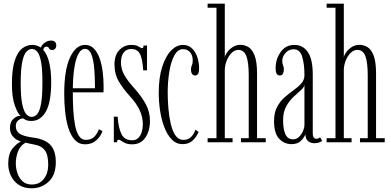

<svg xmlns="http://www.w3.org/2000/svg" viewBox="-20 -770 2118 1039"><path d="M152 249Q109 249 80.8 229.8Q52.5 210.5 38.5 180.2Q24.5 150 24.5 116Q24.5 62 48 33.5Q71.5 5 93.5 -4Q86.5 -5.5 72 -13.2Q57.5 -21 45.8 -36.8Q34 -52.5 34 -78Q34 -110.5 52.2 -126.5Q70.5 -142.5 84.5 -142.5Q90.5 -143 91.5 -142.5Q75 -157 59.8 -200.2Q44.5 -243.5 44.5 -315Q44.5 -395 59.5 -441.2Q74.5 -487.5 99.2 -507.2Q124 -527 154 -527Q180.5 -527 200.5 -512.5Q208 -529.5 223.8 -540Q239.5 -550.5 255.5 -550.5Q284.5 -550.5 284.5 -524Q284.5 -513.5 278.5 -506.5Q272.5 -499.5 262 -499.5Q249.5 -499.5 245.5 -508.5Q241.5 -517.5 231 -517.5Q217.5 -517.5 214 -500Q236 -475.5 246.5 -430.8Q257 -386 257 -325.5Q257 -215.5 227.8 -165.5Q198.5 -115.5 151 -115.5Q130 -115.5 118.8 -121.2Q107.5 -127 106 -128.5Q104.5 -129 101.5 -129Q91.5 -129 78.5 -118.5Q65.5 -108 65.5 -87.5Q65.5 -60.5 86 -46.5Q106.5 -32.5 158.5 -25.5Q222.5 -17.5 252.2 13.8Q282 45 282 107Q282 177.5 243.2 213.2Q204.5 249 152 249ZM151 -137.5Q167.5 -137.5 180.8 -152Q194 -166.5 201.8 -206.5Q209.5 -246.5 209.5 -323.5Q209.5 -397 202 -436.2Q194.5 -475.5 181.5 -490.2Q168.5 -505 153 -505Q136.5 -505 122.8 -490.2Q109 -475.5 100.5 -435.5Q92 -395.5 92 -320.5Q92 -245 100.5 -205.5Q109 -166 122.5 -151.8Q136 -137.5 151 -137.5ZM152 228.5Q194 228.5 217.5 197.8Q241 167 241 122.5Q241 68 223 43.8Q205 19.5 169 13Q149 9 136.5 6.2Q124 3.5 118.5 2Q89.5 18 77.5 49.5Q65.5 81 65.5 114Q65.5 140.5 74.2 167Q83 193.5 102.2 211Q121.5 228.5 152 228.5Z M441 11Q407 11 384.8 -13.2Q362.5 -37.5 350 -77.5Q337.5 -117.5 332.5 -165.8Q327.5 -214 327.5 -262.5Q327.5 -391.5 359 -459.2Q390.5 -527 440 -527Q469 -527 488.2 -507Q507.5 -487 519 -454.5Q530.5 -422 535.5 -383.2Q540.5 -344.5 540.5 -307Q540.5 -297.5 540.5 -288.5Q540.5 -279.5 540 -270.5H374Q374 -222 376.5 -176Q379 -130 386 -93.2Q393 -56.5 407 -34.8Q421 -13 444.5 -13Q475 -13 492 -31.8Q509 -50.5 515 -70.5L534.5 -61Q525.5 -32 500.8 -10.5Q476 11 441 11ZM440 -505.5Q410 -505.5 392.8 -450Q375.5 -394.5 374 -292.5H494Q494 -353 489.8 -401.2Q485.5 -449.5 473.8 -477.5Q462 -505.5 440 -505.5Z M696 11Q673 11 659 4.8Q645 -1.5 636.5 -7.8Q628 -14 622 -14Q614 -14 613 0H596V-138.5H616.5Q621 -76 637.8 -43.5Q654.5 -11 695 -11Q716.5 -11 729.2 -24.2Q742 -37.5 747.5 -57.5Q753 -77.5 753 -97Q753 -136 736.2 -172.8Q719.5 -209.5 681.5 -251Q647.5 -288 623.5 -328.2Q599.5 -368.5 599.5 -422.5Q599.5 -472.5 626.5 -499.8Q653.5 -527 690 -527Q716.5 -527 729.8 -518.2Q743 -509.5 750 -509.5Q756 -509.5 757 -523.5H775.5V-389.5H755Q750.5 -456.5 736 -480.8Q721.5 -505 691 -505Q664.5 -505 649.5 -485.8Q634.5 -466.5 634.5 -432Q634.5 -396.5 652.5 -364.5Q670.5 -332.5 704.5 -295Q748 -246.5 769.8 -204.8Q791.5 -163 791.5 -115.5Q791.5 -61.5 766.5 -25.2Q741.5 11 696 11Z M968 10Q934 10 909.8 -14.8Q885.5 -39.5 869.8 -80.2Q854 -121 846.5 -170Q839 -219 839 -267Q839 -350.5 857.8 -408.5Q876.5 -466.5 906.2 -496.8Q936 -527 969.5 -527Q999.5 -527 1019 -508.2Q1038.5 -489.5 1048 -460.2Q1057.5 -431 1057.5 -399.5Q1057.5 -361.5 1036 -361.5Q1024.5 -361.5 1019 -370.5Q1013.5 -379.5 1013.5 -393.5Q1013.5 -407.5 1018.2 -417Q1023 -426.5 1023 -442Q1023 -471.5 1008.2 -487.8Q993.5 -504 970.5 -504Q941.5 -504 923 -469.2Q904.5 -434.5 896 -380.5Q887.5 -326.5 887.5 -269.5Q887.5 -228.5 891.2 -183.8Q895 -139 904 -100.2Q913 -61.5 929.5 -37.2Q946 -13 971.5 -13Q999.5 -13 1015.2 -30Q1031 -47 1037.5 -68.5L1054.5 -56Q1045.5 -32 1024.2 -11Q1003 10 968 10Z M1103.5 0V-22H1151.5V-728H1103.5V-750H1196.5V-459Q1198 -471 1209.2 -487Q1220.5 -503 1239 -515.2Q1257.5 -527.5 1281.5 -527.5Q1303 -527.5 1323.5 -515.8Q1344 -504 1357.5 -470.5Q1371 -437 1371 -371.5V-22H1418V0H1284V-22H1326V-359.5Q1326 -434 1313 -467Q1300 -500 1270 -500Q1250 -500 1233.5 -483.8Q1217 -467.5 1207 -442.5Q1197 -417.5 1196.5 -391.5V-22H1238.5V0Z M1558 10Q1517.5 10 1490.2 -19.5Q1463 -49 1463 -114.5Q1463 -161 1479.8 -192Q1496.5 -223 1521 -244.2Q1545.5 -265.5 1570 -282.8Q1594.5 -300 1611 -319Q1627.5 -338 1627.5 -364Q1627.5 -423 1615.2 -463.2Q1603 -503.5 1569 -503.5Q1543.5 -503.5 1525.5 -484Q1507.5 -464.5 1507.5 -441Q1507.5 -425 1511.8 -416.2Q1516 -407.5 1516 -393.5Q1516 -380 1510.8 -370.8Q1505.5 -361.5 1493.5 -361.5Q1471.5 -361.5 1471.5 -400Q1471.5 -451 1499 -489Q1526.5 -527 1573 -527Q1619.5 -527 1646 -488Q1672.5 -449 1672.5 -366V-50.5Q1672.5 -32 1678 -25.5Q1683.5 -19 1692 -19Q1698.5 -19 1704 -21.8Q1709.5 -24.5 1712 -27L1723.5 -8Q1718 -3 1706.5 1Q1695 5 1681 5Q1661.5 5 1647.5 -6.2Q1633.5 -17.5 1632.5 -43.5Q1627.5 -28 1609.5 -9Q1591.5 10 1558 10ZM1566 -16Q1584.5 -16 1598.5 -29.5Q1612.5 -43 1620 -61.2Q1627.5 -79.5 1627.5 -94V-312Q1626.5 -298 1608.8 -282.5Q1591 -267 1568.5 -246Q1546 -225 1529 -194.8Q1512 -164.5 1512 -120.5Q1512 -70.5 1524.5 -43.2Q1537 -16 1566 -16Z M1747.5 0V-22H1795.5V-728H1747.5V-750H1840.5V-459Q1842 -471 1853.2 -487Q1864.5 -503 1883 -515.2Q1901.5 -527.5 1925.5 -527.5Q1947 -527.5 1967.5 -515.8Q1988 -504 2001.5 -470.5Q2015 -437 2015 -371.5V-22H2062V0H1928V-22H1970V-359.5Q1970 -434 1957 -467Q1944 -500 1914 -500Q1894 -500 1877.5 -483.8Q1861 -467.5 1851 -442.5Q1841 -417.5 1840.5 -391.5V-22H1882.5V0Z"/></svg>

Font: Imbue 50pt ExtraLight
Style: Regular
Weight: 200
Designer: Tyler Finck
Foundry: Etcetera Type Company
Version: Version 1.102; ttfautohint (v1.8.3)